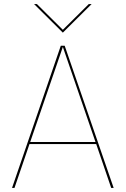

<svg xmlns="http://www.w3.org/2000/svg" viewBox="-20 -921 616 941"><path d="M278 -697H297L537 0H525L451.5 -215H124.5L51 0H39ZM448 -225 288 -691 128 -225ZM147 -901H161L288 -775L415 -901H429L288 -761Z"/></svg>

Font: HK Grotesk Thin
Style: Regular
Weight: 100
Designer: Alfredo Marco Pradil
Foundry: Hanken Design Co.
Version: Version 3.001